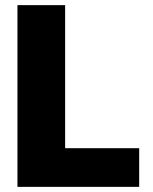

<svg xmlns="http://www.w3.org/2000/svg" viewBox="-20 -727 594 747"><path d="M47.9 -707H233.4V-150.4H521.5V0H47.9Z"/></svg>

Font: Pretendard Std Black
Style: Regular
Weight: 900
Designer: Base glyphs from Inter by Rasmus Andersson; Hangeul glyphs from Noto Sans CJK(Source Han Sans) by Jang Soo-young and Kan
Foundry: Kil Hyung-jin
Version: Version 1.309